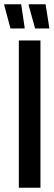

<svg xmlns="http://www.w3.org/2000/svg" viewBox="-49 -877 250 897"><path d="M39 0V-688H140V0ZM181 -744H115L85 -852V-857H164L181 -749ZM66 -744H0L-29 -852V-857H50L66 -749Z"/></svg>

Font: Saira UltraCondensed
Style: Bold
Weight: 700
Width: 1
Designer: Hector Gatti with collaboration of the Omnibus-Type team
Foundry: Omnibus-Type
Version: Version 1.101